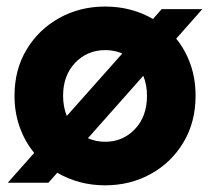

<svg xmlns="http://www.w3.org/2000/svg" viewBox="-20 -553 636 581"><path d="M3.4 0 83.5 -90.3Q55.2 -124.5 39.6 -168.5Q23.9 -212.4 23.9 -263.2Q23.9 -342.8 60.8 -403.6Q97.7 -464.4 159.9 -498.8Q222.2 -533.2 297.9 -533.2Q377.9 -533.2 442.9 -495.6L469.2 -525.4H592.3L513.2 -436Q541 -401.9 556.4 -358.2Q571.8 -314.5 571.8 -263.2Q571.8 -183.6 535.4 -122.6Q499 -61.5 436.8 -26.9Q374.5 7.8 297.9 7.8Q218.8 7.8 153.3 -30.3L126.5 0ZM170.9 -263.2Q170.9 -230 182.1 -202.1L350.1 -391.1Q326.2 -401.4 298.8 -401.4Q244.1 -401.4 207.5 -363Q170.9 -324.7 170.9 -263.2ZM297.9 -124Q352.1 -124 388.4 -162.4Q424.8 -200.7 424.8 -263.2Q424.8 -295.9 413.6 -323.7L246.1 -134.8Q270 -124 297.9 -124Z"/></svg>

Font: Reddit Sans ExtraBold
Style: Regular
Weight: 800
Designer: Stephen Hutchings
Foundry: Reddit
Version: Version 1.014; ttfautohint (v1.8.4.7-5d5b)